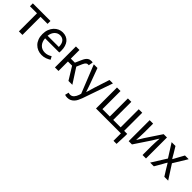

<svg xmlns="http://www.w3.org/2000/svg" viewBox="258 -1717 3145 3145"><g transform="rotate(45 1830.5 -144.5)"><path d="M189 0V-419H26V-486H434V-419H271V0Z M725 12Q676 12 633.5 -5.5Q591 -23 559.5 -55.5Q528 -88 510 -135Q492 -182 492 -242Q492 -302 510.5 -349.5Q529 -397 559.5 -430Q590 -463 629 -480.5Q668 -498 710 -498Q756 -498 792.5 -482Q829 -466 853.5 -436Q878 -406 891 -364Q904 -322 904 -270Q904 -257 903.5 -244.5Q903 -232 901 -223H573Q578 -145 621.5 -99.5Q665 -54 735 -54Q770 -54 799.5 -64.5Q829 -75 856 -92L885 -38Q853 -18 814 -3Q775 12 725 12ZM572 -282H832Q832 -356 800.5 -394.5Q769 -433 712 -433Q686 -433 662.5 -423Q639 -413 620 -393.5Q601 -374 588.5 -346Q576 -318 572 -282Z M1024 0V-486H1106V-286H1200L1248 -394Q1262 -426 1276 -446Q1290 -466 1306 -477.5Q1322 -489 1339 -493.5Q1356 -498 1376 -498Q1392 -498 1404 -493L1390 -416Q1385 -418 1382 -418Q1379 -418 1374 -418Q1364 -418 1355.5 -415.5Q1347 -413 1338.5 -406Q1330 -399 1321 -386Q1312 -373 1303 -352L1262 -256L1427 0H1337L1202 -219H1106V0Z M1516 209Q1499 209 1485 206.5Q1471 204 1459 199L1475 134Q1483 136 1493 138.5Q1503 141 1512 141Q1554 141 1580.5 111.5Q1607 82 1622 37L1633 1L1438 -486H1523L1622 -217Q1633 -185 1645.5 -149.5Q1658 -114 1669 -80H1673Q1684 -113 1694 -149Q1704 -185 1714 -217L1801 -486H1881L1698 40Q1685 76 1669 107Q1653 138 1631 160.5Q1609 183 1581 196Q1553 209 1516 209Z M2552 172V0H1975V-486H2057V-67H2228V-486H2307V-67H2479V-486H2560V-67H2631V-15L2623 172Z M2732 0V-486H2812V-284Q2812 -245 2809.5 -198.5Q2807 -152 2804 -105H2808Q2822 -128 2840.5 -157Q2859 -186 2872 -209L3056 -486H3133V0H3053V-202Q3053 -241 3055.5 -287.5Q3058 -334 3061 -382H3057Q3043 -359 3024.5 -329.5Q3006 -300 2993 -278L2808 0Z M3229 0 3388 -254 3241 -486H3330L3395 -379Q3406 -359 3418 -338.5Q3430 -318 3443 -298H3447Q3458 -318 3469 -338.5Q3480 -359 3491 -379L3550 -486H3636L3489 -245L3647 0H3558L3487 -113Q3474 -135 3461 -157Q3448 -179 3434 -200H3430Q3417 -179 3405 -157.5Q3393 -136 3381 -113L3315 0Z"/></g></svg>

Font: Source Sans Pro
Style: Regular
Weight: 400
Designer: Paul D. Hunt
Foundry: Adobe Systems Incorporated
Version: Version 2.021;PS 2.000;hotconv 1.0.86;makeotf.lib2.5.63406